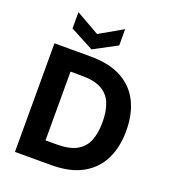

<svg xmlns="http://www.w3.org/2000/svg" viewBox="-163 -1045 1031 1163"><g transform="rotate(20 352.5 -463.5)"><path d="M69 0V-700H302Q424 -700 503 -656.5Q582 -613 620.5 -534.5Q659 -456 659 -350Q659 -245 620.5 -166.5Q582 -88 503 -44Q424 0 302 0ZM219 -129H293Q374 -129 420.5 -155.5Q467 -182 486.5 -231.5Q506 -281 506 -350Q506 -420 486.5 -469.5Q467 -519 420.5 -545.5Q374 -572 293 -572H219ZM292 -742 141 -822V-927L292 -841L442 -927V-822Z"/></g></svg>

Font: DM Sans 12pt Black
Style: Regular
Weight: 900
Version: Version 4.004;gftools[0.9.30]